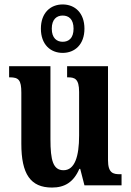

<svg xmlns="http://www.w3.org/2000/svg" viewBox="-20 -834 589 864"><path d="M262 -596C317 -596 360 -634 360 -705C360 -776 317 -814 262 -814C207 -814 164 -776 164 -705C164 -634 207 -596 262 -596ZM262 -646C236 -646 213 -662 213 -705C213 -748 236 -764 262 -764C289 -764 311 -748 311 -705C311 -662 289 -646 262 -646ZM214 10C271 10 311 -14 337 -74H341L360 0H527V-50H520C489 -50 466 -55 466 -114V-536H282V-486H285C316 -486 336 -480 336 -420V-224C336 -129 316 -68 266 -68C219 -68 207 -112 207 -208V-536H21V-486H24C64 -486 76 -474 76 -417V-187C76 -51 117 10 214 10Z"/></svg>

Font: Noto Serif Devanagari ExtraCondensed
Style: Bold
Weight: 700
Width: 2
Designer: Universal Thirst, Indian Type Foundry and the Monotype Design Team
Foundry: Monotype Imaging Inc.
Version: Version 2.004